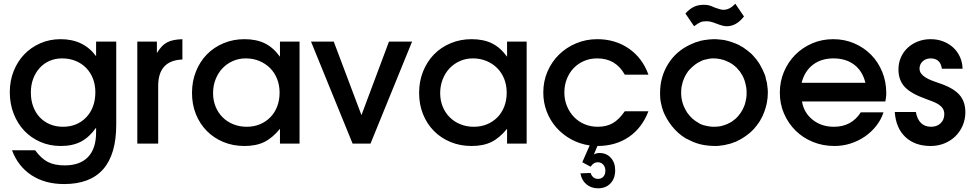

<svg xmlns="http://www.w3.org/2000/svg" viewBox="-20 -777 5267 1039"><path d="M170 36Q203 81 239 99.5Q275 118 330 118Q413 118 456.5 72.5Q500 27 500 -61V-86Q463 -34 418 -10.5Q373 13 309 13Q249 13 198.5 -9Q148 -31 111.5 -69.5Q75 -108 54 -161.5Q33 -215 33 -278Q33 -340 54 -392.5Q75 -445 111.5 -483Q148 -521 198.5 -543Q249 -565 308 -565Q432 -565 500 -473V-552H609V-103Q609 219 327 219Q224 219 151 171.5Q78 124 45 36ZM321 -91Q360 -91 392 -104.5Q424 -118 447.5 -143Q471 -168 483.5 -202Q496 -236 496 -278Q496 -318 483 -351.5Q470 -385 446 -409.5Q422 -434 389 -447.5Q356 -461 316 -461Q279 -461 248 -447.5Q217 -434 194.5 -409Q172 -384 159.5 -350.5Q147 -317 147 -276Q147 -235 159.5 -201Q172 -167 195 -142.5Q218 -118 250 -104.5Q282 -91 321 -91Z M723 -552H829V-490Q842 -511 855 -525Q868 -539 884 -547.5Q900 -556 920 -560Q940 -564 967 -565V-455Q836 -450 836 -312V0H723Z M1019 -274Q1019 -337 1040.5 -390.5Q1062 -444 1099.5 -482.5Q1137 -521 1189.5 -543Q1242 -565 1303 -565Q1367 -565 1413 -542.5Q1459 -520 1495 -470V-552H1601V0H1495V-80Q1454 -30 1410 -8.5Q1366 13 1303 13Q1241 13 1189 -8.5Q1137 -30 1099 -68.5Q1061 -107 1040 -159.5Q1019 -212 1019 -274ZM1133 -273Q1133 -234 1146.5 -200.5Q1160 -167 1184.5 -142.5Q1209 -118 1242.5 -104.5Q1276 -91 1315 -91Q1354 -91 1386.5 -104.5Q1419 -118 1443 -142.5Q1467 -167 1480 -201Q1493 -235 1493 -275Q1493 -316 1479.5 -350Q1466 -384 1441.5 -408.5Q1417 -433 1383.5 -447Q1350 -461 1310 -461Q1272 -461 1239.5 -446.5Q1207 -432 1183.5 -407Q1160 -382 1146.5 -347.5Q1133 -313 1133 -273Z M1663 -552H1786L1936 -154L2085 -552H2210L1985 0H1888Z M2248 -274Q2248 -337 2269.5 -390.5Q2291 -444 2328.5 -482.5Q2366 -521 2418.5 -543Q2471 -565 2532 -565Q2596 -565 2642 -542.5Q2688 -520 2724 -470V-552H2830V0H2724V-80Q2683 -30 2639 -8.5Q2595 13 2532 13Q2470 13 2418 -8.5Q2366 -30 2328 -68.5Q2290 -107 2269 -159.5Q2248 -212 2248 -274ZM2362 -273Q2362 -234 2375.5 -200.5Q2389 -167 2413.5 -142.5Q2438 -118 2471.5 -104.5Q2505 -91 2544 -91Q2583 -91 2615.5 -104.5Q2648 -118 2672 -142.5Q2696 -167 2709 -201Q2722 -235 2722 -275Q2722 -316 2708.5 -350Q2695 -384 2670.5 -408.5Q2646 -433 2612.5 -447Q2579 -461 2539 -461Q2501 -461 2468.5 -446.5Q2436 -432 2412.5 -407Q2389 -382 2375.5 -347.5Q2362 -313 2362 -273Z M3176 159Q3187 191 3216 191Q3234 191 3245 179Q3256 167 3256 147Q3256 127 3244.5 114Q3233 101 3215 101Q3204 101 3195 106Q3186 111 3176 125L3131 101L3171 10Q3116 2 3070 -23.5Q3024 -49 2990.5 -87Q2957 -125 2938.5 -173.5Q2920 -222 2920 -276Q2920 -337 2942.5 -389.5Q2965 -442 3004.5 -481Q3044 -520 3097.5 -542.5Q3151 -565 3212 -565Q3309 -565 3382.5 -514.5Q3456 -464 3489 -373H3361Q3312 -461 3212 -461Q3173 -461 3140.5 -447Q3108 -433 3084.5 -408.5Q3061 -384 3047.5 -350Q3034 -316 3034 -276Q3034 -237 3048 -203Q3062 -169 3086 -144Q3110 -119 3143 -105Q3176 -91 3215 -91Q3262 -91 3296 -110.5Q3330 -130 3361 -175H3489Q3454 -84 3382.5 -35.5Q3311 13 3213 13L3194 58Q3203 54 3209.5 52.5Q3216 51 3225 51Q3262 51 3285.5 77Q3309 103 3309 144Q3309 189 3283.5 215.5Q3258 242 3216 242Q3179 242 3153 220Q3127 198 3121 161Z M3552 -275Q3552 -360 3595 -430Q3638 -500 3716 -536Q3718 -537 3719.5 -537.5Q3721 -538 3723 -539Q3725 -540 3726.5 -540.5Q3728 -541 3730 -542Q3740 -546 3744 -548Q3746 -549 3748 -549Q3750 -549 3752 -550Q3756 -552 3759 -552Q3761 -553 3763 -553.5Q3765 -554 3767 -555Q3772 -557 3778 -557.5Q3784 -558 3790 -560Q3792 -560 3794 -560.5Q3796 -561 3798 -561Q3802 -562 3805.5 -562Q3809 -562 3814 -563Q3816 -563 3818 -563.5Q3820 -564 3822 -564H3830Q3834 -565 3838 -565Q3842 -565 3846 -565H3854Q3862 -564 3870 -563.5Q3878 -563 3886 -562Q3888 -562 3889.5 -561.5Q3891 -561 3893 -561Q3895 -561 3897 -560.5Q3899 -560 3901 -560Q3942 -551 3980 -533Q3983 -531 3986 -529Q3989 -527 3993 -525L3999 -522Q4001 -520 4005 -518L4017 -509Q4019 -508 4020 -507Q4021 -506 4023 -505Q4031 -499 4035 -495Q4038 -492 4046 -486Q4052 -479 4058.5 -472.5Q4065 -466 4071 -458Q4072 -456 4073 -455.5Q4074 -455 4075 -453Q4077 -451 4079 -447Q4085 -440 4092.5 -427Q4100 -414 4107 -399.5Q4114 -385 4119 -372Q4124 -359 4124 -352Q4126 -347 4128 -337Q4129 -335 4129 -333.5Q4129 -332 4130 -330Q4131 -326 4131 -322.5Q4131 -319 4132 -314Q4133 -310 4133 -306.5Q4133 -303 4134 -299Q4134 -288 4135 -283V-275Q4135 -269 4134.5 -263Q4134 -257 4134 -251Q4134 -249 4133.5 -247Q4133 -245 4133 -243Q4131 -221 4124.5 -198Q4118 -175 4109 -155Q4107 -151 4106 -148Q4104 -145 4102.5 -141.5Q4101 -138 4099 -135Q4096 -128 4092 -122Q4088 -116 4084 -110Q4082 -108 4081.5 -107Q4081 -106 4079 -104Q4076 -98 4070 -92Q4069 -90 4068 -89.5Q4067 -89 4066 -87Q4060 -79 4053.5 -73Q4047 -67 4040 -60Q4038 -59 4035 -56Q4023 -46 4011 -38Q4009 -36 4005 -34Q4003 -32 3999 -30Q3997 -28 3992 -26Q3987 -22 3979 -19Q3976 -17 3966 -12Q3956 -7 3952 -7Q3941 -2 3930 1Q3919 4 3908 6Q3904 8 3900.5 8Q3897 8 3893 9Q3890 10 3885 10Q3870 13 3854 13Q3843 13 3833.5 12.5Q3824 12 3813 11Q3808 11 3798 9Q3796 9 3794 8.5Q3792 8 3790 8Q3748 1 3710 -19Q3690 -27 3670 -42Q3650 -57 3632.5 -75.5Q3615 -94 3601 -115Q3587 -136 3578 -155Q3575 -160 3573 -165.5Q3571 -171 3569 -176Q3564 -189 3561 -201.5Q3558 -214 3555 -228Q3555 -233 3553 -243Q3553 -249 3552.5 -255Q3552 -261 3552 -267ZM3839 -91Q3847 -91 3856 -91.5Q3865 -92 3873 -93Q3875 -94 3878 -94Q3883 -95 3887 -96Q3891 -97 3896 -99Q3898 -99 3898.5 -99.5Q3899 -100 3901 -100Q3902 -101 3903 -101Q3904 -101 3905 -102L3914 -105Q3916 -106 3918 -107Q3920 -108 3922 -109Q3924 -110 3926 -111Q3928 -112 3930 -113Q3934 -116 3942 -120Q3946 -123 3949.5 -126Q3953 -129 3956 -131Q3957 -132 3958 -132.5Q3959 -133 3960 -134L3963 -137Q3966 -141 3970 -144L3973 -147Q3975 -149 3976 -151Q3980 -155 3984 -161Q3985 -163 3987 -165Q3989 -167 3989.5 -169Q3990 -171 3992 -173Q3994 -175 3994 -177Q3998 -181 3999 -185Q4003 -193 4005 -198Q4011 -210 4014 -225Q4015 -226 4015 -230Q4016 -234 4018 -244Q4018 -246 4018.5 -246.5Q4019 -247 4019 -249V-254Q4019 -256 4019.5 -256.5Q4020 -257 4020 -259V-269V-274V-285V-290Q4020 -292 4019.5 -292.5Q4019 -293 4019 -295V-300L4016 -315Q4016 -319 4015 -320Q4013 -330 4011 -334Q4011 -340 4008 -344Q4008 -345 4007.5 -346Q4007 -347 4007 -348Q4005 -352 4005 -353Q4004 -354 4004 -355Q4004 -356 4003 -357Q4001 -360 4000 -363.5Q3999 -367 3997 -370Q3996 -371 3995.5 -372Q3995 -373 3994 -374Q3990 -380 3986.5 -386Q3983 -392 3978 -397L3975 -400Q3973 -403 3970.5 -405.5Q3968 -408 3966 -411Q3964 -413 3962 -414L3959 -417Q3957 -419 3955.5 -420Q3954 -421 3952 -423Q3951 -424 3950 -424.5Q3949 -425 3948 -426Q3946 -428 3944.5 -428.5Q3943 -429 3941 -431Q3928 -440 3912 -446Q3910 -448 3908 -448Q3906 -449 3905.5 -449Q3905 -449 3903 -450L3894 -453Q3893 -453 3892 -453.5Q3891 -454 3890 -454Q3888 -455 3885 -455Q3878 -458 3871 -458Q3869 -459 3866 -459Q3863 -459 3861 -460Q3856 -460 3851 -460.5Q3846 -461 3841 -461H3836Q3831 -460 3822 -460Q3820 -459 3817.5 -459Q3815 -459 3812 -458Q3809 -458 3808 -457Q3805 -457 3799 -455Q3796 -455 3790 -453L3781 -450Q3780 -449 3779 -449Q3778 -449 3777 -448Q3773 -446 3773 -446Q3755 -438 3741.5 -427.5Q3728 -417 3714 -403Q3712 -401 3709.5 -398Q3707 -395 3705 -393Q3704 -391 3702 -389Q3690 -372 3681.5 -352.5Q3673 -333 3669 -310Q3669 -307 3668 -306Q3667 -298 3666.5 -290.5Q3666 -283 3666 -275Q3666 -220 3695 -174Q3697 -170 3697 -170Q3701 -164 3703 -162Q3708 -155 3713 -149.5Q3718 -144 3724 -138Q3726 -136 3727.5 -135Q3729 -134 3731 -132Q3736 -128 3740.5 -124.5Q3745 -121 3750 -118Q3750 -118 3754 -116Q3768 -105 3787.5 -99.5Q3807 -94 3825 -92Q3828 -92 3831.5 -91.5Q3835 -91 3839 -91ZM3689 -704Q3712 -729 3735 -740Q3758 -751 3788 -751Q3804 -751 3815 -748.5Q3826 -746 3848 -736Q3862 -731 3874 -727.5Q3886 -724 3895 -724Q3929 -724 3959 -757L4006 -688Q3965 -635 3913 -635Q3902 -635 3888.5 -638.5Q3875 -642 3852 -651Q3834 -658 3823.5 -660Q3813 -662 3802 -662Q3783 -662 3771 -657Q3759 -652 3736 -635Z M4761 -169Q4748 -129 4721.5 -95.5Q4695 -62 4660 -38Q4625 -14 4583 -0.5Q4541 13 4496 13Q4433 13 4379 -9Q4325 -31 4285.5 -70Q4246 -109 4223 -161.5Q4200 -214 4200 -275Q4200 -336 4222.5 -389Q4245 -442 4284 -481Q4323 -520 4375.5 -542.5Q4428 -565 4489 -565Q4550 -565 4602.5 -542.5Q4655 -520 4693.5 -481Q4732 -442 4754 -388.5Q4776 -335 4776 -273Q4776 -259 4774.5 -249.5Q4773 -240 4771 -228H4320Q4330 -167 4377.5 -129Q4425 -91 4493 -91Q4588 -91 4638 -169ZM4663 -329Q4648 -392 4603 -426.5Q4558 -461 4490 -461Q4424 -461 4379 -426.5Q4334 -392 4318 -329Z M4936 -171Q4951 -91 5019 -91Q5050 -91 5070 -110Q5090 -129 5090 -159Q5090 -177 5082 -189.5Q5074 -202 5060.5 -211Q5047 -220 5029 -227Q5011 -234 4992 -241Q4910 -270 4876 -306.5Q4842 -343 4842 -401Q4842 -436 4855 -466Q4868 -496 4891.5 -518Q4915 -540 4947 -552.5Q4979 -565 5016 -565Q5053 -565 5084 -553Q5115 -541 5138 -520Q5161 -499 5174.5 -469.5Q5188 -440 5189 -405H5077Q5069 -461 5016 -461Q4990 -461 4973 -445Q4956 -429 4956 -406Q4956 -390 4965.5 -378Q4975 -366 4990 -357Q5005 -348 5023 -341Q5041 -334 5059 -328Q5136 -303 5170 -266Q5204 -229 5204 -170Q5204 -131 5189.5 -97.5Q5175 -64 5150 -39.5Q5125 -15 5090.5 -1Q5056 13 5016 13Q4931 13 4879.5 -35.5Q4828 -84 4822 -171Z"/></svg>

Font: Involve SemiBold
Style: Regular
Weight: 600
Designer: Stefan Peev
Foundry: Context Ltd.
Version: Version 1.001